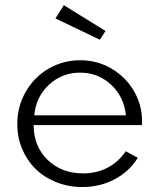

<svg xmlns="http://www.w3.org/2000/svg" viewBox="-20 -715 621 749"><path d="M47.4 -230.5Q47.4 -299.8 80.6 -357.4Q113.8 -415 170.2 -447.5Q226.6 -480 293 -480Q359.9 -480 415.5 -447Q471.2 -414.1 502.7 -359.6Q534.2 -305.2 534.2 -242.2Q534.2 -231.9 533.7 -227.1H111.3Q111.3 -144.5 165.5 -91.6Q219.7 -38.6 304.2 -38.6Q356.9 -38.6 399.4 -60.8Q441.9 -83 470.7 -125L517.6 -99.6Q484.4 -45.9 427.2 -15.6Q370.1 14.6 301.3 14.6Q246.6 14.6 199.2 -4.4Q151.9 -23.4 118.7 -56.2Q85.4 -88.9 66.4 -134Q47.4 -179.2 47.4 -230.5ZM113.8 -265.1H471.2Q463.9 -337.4 413.3 -384.5Q362.8 -431.6 292.5 -431.6Q221.7 -431.6 170.9 -384.3Q120.1 -336.9 113.8 -265.1ZM369.6 -560.1 196.3 -643.1 229 -694.8 391.6 -594.2Z"/></svg>

Font: Spartan MB
Style: Regular
Weight: 400
Designer: Matt Bailey, Mirko Velimirovic
Foundry: Matt Bailey
Version: Version 1.005